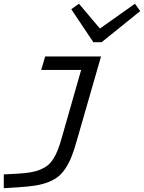

<svg xmlns="http://www.w3.org/2000/svg" viewBox="-51 -766 768 1024"><path d="M329.1 -716.8 370.1 -746.1 481.9 -613.8 668.9 -746.1 696.8 -707 491.2 -541H446.8ZM358.9 -17.1Q344.7 33.2 331.5 67.1Q318.4 101.1 300 129.4Q281.7 157.7 260.7 174.8Q239.7 191.9 208 204.6Q176.3 217.3 138.2 223.4Q100.1 229.5 45.9 232.9L-30.8 237.8V164.1L44.9 160.2Q84.5 157.7 113.3 152.8Q142.1 147.9 165.3 137.9Q188.5 127.9 204.3 115Q220.2 102.1 233.6 80.8Q247.1 59.6 256.8 34.9Q266.6 10.3 276.9 -25.9L381.8 -393.1H168.9L189.9 -464.8H487.8Z"/></svg>

Font: IntelOne Mono
Style: Italic
Weight: 400
Italic angle: -16°
Designer: Fred Shallcrass
Foundry: Frere-Jones Type LLC
Version: Version 1.200;hotconv 1.1.0;makeotfexe 2.6.0;FJTRelease1.2